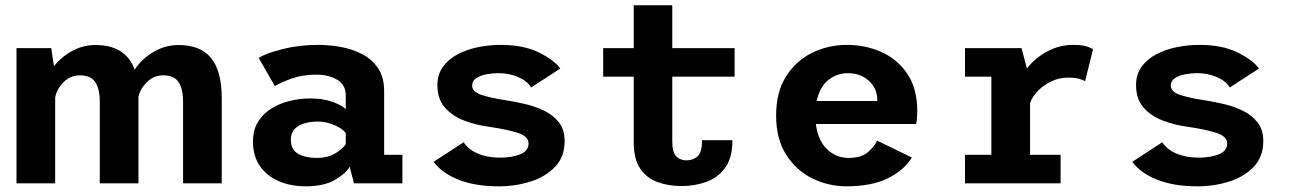

<svg xmlns="http://www.w3.org/2000/svg" viewBox="-20 -678 4774 710"><path d="M41 0V-500H169.5L179.5 -433Q206.5 -467.5 246.8 -489.5Q287 -511.5 333 -511.5Q445 -511.5 478 -420.5Q504 -460 547.2 -485.8Q590.5 -511.5 641 -511.5Q721 -511.5 760.5 -463.5Q800 -415.5 800 -314V0H657V-301Q657 -350.5 640 -375Q623 -399.5 583.5 -399.5Q548.5 -399.5 523.2 -374.2Q498 -349 492 -320V0H349V-301Q349 -350.5 331.8 -375Q314.5 -399.5 275.5 -399.5Q239.5 -399.5 214 -373Q188.5 -346.5 184 -316.5V0Z M1110.5 11Q1055 11 1011 -8Q967 -27 941.2 -64Q915.5 -101 915.5 -155Q915.5 -198 934.5 -228.2Q953.5 -258.5 984.8 -277.5Q1016 -296.5 1053.2 -305.2Q1090.5 -314 1127 -314Q1176.5 -314 1211.2 -300.8Q1246 -287.5 1258.5 -274.5V-325Q1258.5 -365 1226.2 -383.5Q1194 -402 1149.5 -402Q1099.5 -402 1059.2 -387.8Q1019 -373.5 996.5 -359.5L936.5 -464Q964 -481 1025 -496.5Q1086 -512 1157 -512Q1199 -512 1242 -504Q1285 -496 1320.8 -477Q1356.5 -458 1378.5 -425Q1400.5 -392 1400.5 -342V-105.5H1468V0H1289L1273 -62Q1261 -38 1219.8 -13.5Q1178.5 11 1110.5 11ZM1151 -94Q1193 -94 1221.2 -111.8Q1249.5 -129.5 1258.5 -145V-186Q1248.5 -201 1218.2 -214.8Q1188 -228.5 1154 -228.5Q1130 -228.5 1107.2 -222.2Q1084.5 -216 1070 -201.5Q1055.5 -187 1055.5 -162Q1055.5 -124.5 1082.5 -109.2Q1109.5 -94 1151 -94Z M1825 11Q1738 11 1676.8 -13Q1615.5 -37 1583.5 -79.5L1694.5 -152Q1712.5 -124.5 1747.5 -109.8Q1782.5 -95 1829.5 -95Q1872 -95 1903.2 -107.2Q1934.5 -119.5 1934.5 -147.5Q1934.5 -173.5 1895.2 -186.5Q1856 -199.5 1786 -209.5Q1739 -216 1695.8 -232.5Q1652.5 -249 1625 -280.5Q1597.5 -312 1597.5 -363Q1597.5 -402.5 1617.8 -430.8Q1638 -459 1672 -477Q1706 -495 1747.5 -503.5Q1789 -512 1831.5 -512Q1916.5 -512 1973.2 -483.8Q2030 -455.5 2052 -424.5L1944 -354.5Q1931 -377.5 1897.5 -392.5Q1864 -407.5 1823 -407.5Q1801 -407.5 1778.8 -403.2Q1756.5 -399 1741.2 -389Q1726 -379 1726 -362Q1726 -338.5 1760 -327.2Q1794 -316 1849 -307.5Q1882 -302.5 1920 -293.8Q1958 -285 1991.5 -269Q2025 -253 2046.5 -225.8Q2068 -198.5 2068 -156.5Q2068 -98 2032.5 -61Q1997 -24 1941.5 -6.5Q1886 11 1825 11Z M2323.5 -152V-394.5H2210.5V-500H2323.5V-658.5H2466V-500H2696.5V-394.5H2466V-155.5Q2466 -114.5 2480.8 -99.8Q2495.5 -85 2518.5 -85Q2541.5 -85 2558.8 -99Q2576 -113 2576 -159.5H2688.5Q2688.5 -95 2661.8 -58Q2635 -21 2592.2 -5.5Q2549.5 10 2500.5 10Q2451.5 10 2411.2 -4.8Q2371 -19.5 2347.2 -54.8Q2323.5 -90 2323.5 -152Z M3110 11Q3043.5 11 2984 -18.2Q2924.5 -47.5 2887.2 -105.8Q2850 -164 2850 -251Q2850 -337.5 2886.8 -395.5Q2923.5 -453.5 2983.2 -482.8Q3043 -512 3111.5 -512Q3181.5 -512 3240.8 -485Q3300 -458 3336 -403.8Q3372 -349.5 3372 -266.5Q3372 -255 3371 -242.2Q3370 -229.5 3368 -219.5H2997Q3004.5 -159 3038 -126.5Q3071.5 -94 3118.5 -94Q3165.5 -94 3190.5 -116.2Q3215.5 -138.5 3223.5 -158L3352 -95.5Q3324 -49 3263.8 -19Q3203.5 11 3110 11ZM3114.5 -407.5Q3076.5 -407.5 3044.2 -383Q3012 -358.5 3000 -304.5H3224V-309.5Q3224 -351 3193 -379.2Q3162 -407.5 3114.5 -407.5Z M3548.5 0V-105.5H3646V-394.5H3548.5V-500H3757.5L3777.5 -424.5Q3808 -464.5 3853.5 -488.2Q3899 -512 3946 -512Q3982.5 -512 4000 -505.8Q4017.5 -499.5 4022 -496L3992.5 -377.5Q3988.5 -381 3972.5 -386Q3956.5 -391 3929 -391Q3898.5 -391 3869.8 -378Q3841 -365 3819.5 -343.5Q3798 -322 3789 -297.5V-105.5H3902V0Z M4408.5 11Q4321.5 11 4260.2 -13Q4199 -37 4167 -79.5L4278 -152Q4296 -124.5 4331 -109.8Q4366 -95 4413 -95Q4455.5 -95 4486.8 -107.2Q4518 -119.5 4518 -147.5Q4518 -173.5 4478.8 -186.5Q4439.5 -199.5 4369.5 -209.5Q4322.5 -216 4279.2 -232.5Q4236 -249 4208.5 -280.5Q4181 -312 4181 -363Q4181 -402.5 4201.2 -430.8Q4221.5 -459 4255.5 -477Q4289.5 -495 4331 -503.5Q4372.5 -512 4415 -512Q4500 -512 4556.8 -483.8Q4613.5 -455.5 4635.5 -424.5L4527.5 -354.5Q4514.5 -377.5 4481 -392.5Q4447.5 -407.5 4406.5 -407.5Q4384.5 -407.5 4362.2 -403.2Q4340 -399 4324.8 -389Q4309.5 -379 4309.5 -362Q4309.5 -338.5 4343.5 -327.2Q4377.5 -316 4432.5 -307.5Q4465.5 -302.5 4503.5 -293.8Q4541.5 -285 4575 -269Q4608.5 -253 4630 -225.8Q4651.5 -198.5 4651.5 -156.5Q4651.5 -98 4616 -61Q4580.5 -24 4525 -6.5Q4469.5 11 4408.5 11Z"/></svg>

Font: Trispace SemiBold
Style: Regular
Weight: 600
Designer: Tyler Finck
Foundry: Etcetera Type Company
Version: Version 1.210; ttfautohint (v1.8.3)